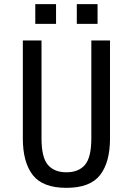

<svg xmlns="http://www.w3.org/2000/svg" viewBox="-20 -895 640 925"><path d="M420 -228V-700H510V-228Q510 -113 462 -51.5Q414 10 300 10Q186 10 138 -51.5Q90 -113 90 -228V-700H180V-228Q180 -137 210.5 -101Q241 -65 300 -65Q359 -65 389.5 -101Q420 -137 420 -228ZM350 -875H450V-780H350ZM150 -875H250V-780H150Z"/></svg>

Font: Sligoil Micro
Style: Regular
Weight: 400
Designer: Ariel Martín Pérez
Foundry: Igor Stepanchenko
Version: Version 1.001